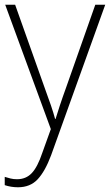

<svg xmlns="http://www.w3.org/2000/svg" viewBox="-22 -550 465 812"><path d="M0 -530H42L165 -184Q182 -138 193.5 -104Q205 -70 211 -47H213Q220 -70 231 -103.5Q242 -137 258 -181L381 -530H423L194 107Q169 174 137.5 208Q106 242 54 242Q25 242 -2 233V198Q11 202 23 205Q35 208 50 208Q88 208 112.5 182Q137 156 157 96L193 -4Z"/></svg>

Font: Noto Sans Disp ExtLt
Style: Regular
Weight: 200
Designer: Monotype Design Team
Foundry: Monotype Imaging Inc.
Version: Version 2.000;GOOG;noto-source:20170915:90ef993387c0